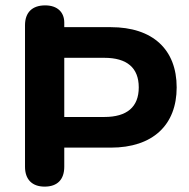

<svg xmlns="http://www.w3.org/2000/svg" viewBox="-20 -692 703 714"><path d="M146 2C194 2 219 -25 219 -72V-143H392C548 -143 637 -227 637 -367C637 -508 548 -591 392 -591H219V-608C219 -646 194 -672 148 -672C100 -672 73 -646 73 -598V-72C73 -25 99 2 146 2ZM368 -257H219V-477H368C452 -477 496 -440 496 -367C496 -294 452 -257 368 -257Z"/></svg>

Font: SN Pro
Style: Bold
Weight: 700
Designer: Tobias Whetton
Foundry: Supernotes
Version: Version 1.003;Glyphs 3.3 (3324)